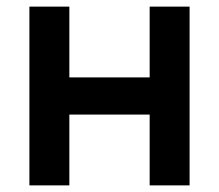

<svg xmlns="http://www.w3.org/2000/svg" viewBox="-20 -560 662 580"><path d="M189.5 0H68.8V-540H189.5V-326.2H432.1V-540H552.7V0H432.1V-213.9H189.5Z"/></svg>

Font: Vela Sans Bd
Style: Bold
Weight: 700
Designer: Principal design: Mikhail Sharanda - project Manrope.
Design modification: Ravid Balaliev
Foundry: Mikhail Sharanda
Version: Version 1.001